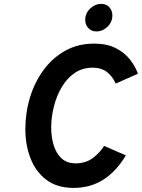

<svg xmlns="http://www.w3.org/2000/svg" viewBox="-20 -930 711 962"><path d="M348.5 11.5Q266 11.5 212.5 -29Q159 -69.5 133 -136.5Q107 -203.5 107 -282.5Q107 -365.5 130.5 -442.5Q154 -519.5 198.8 -580Q243.5 -640.5 307.2 -676Q371 -711.5 451.5 -711.5Q515.5 -711.5 559.8 -689Q604 -666.5 631.2 -631.8Q658.5 -597 671 -560.5L560 -511.5Q542 -550 514 -570.5Q486 -591 445 -591Q393 -591 354 -564.2Q315 -537.5 289 -493Q263 -448.5 249.8 -395.5Q236.5 -342.5 236.5 -290.5Q236.5 -244 248.8 -203Q261 -162 288 -136.8Q315 -111.5 359 -111.5Q410 -111.5 445.8 -138.8Q481.5 -166 501.5 -199L610.5 -151.5Q563 -71.5 498 -30Q433 11.5 348.5 11.5ZM462.5 -772.5Q438 -772.5 422.5 -789.2Q407 -806 407 -830Q407 -863.5 431.5 -887Q456 -910.5 487.5 -910.5Q512.5 -910.5 527.8 -893.8Q543 -877 543 -853Q543 -819.5 518.5 -796Q494 -772.5 462.5 -772.5Z"/></svg>

Font: Overpass
Style: Bold Italic
Weight: 700
Italic angle: -10°
Designer: Delve Withrington, Dave Bailey, Thomas Jockin
Foundry: Delve Fonts LLC
Version: Version 4.000; ttfautohint (v1.8.3)